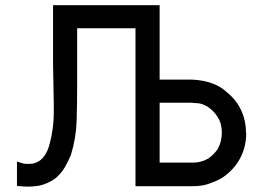

<svg xmlns="http://www.w3.org/2000/svg" viewBox="-20 -710 1016 723"><path d="M179.7 -473.6V-690.4H581.1V-410.2H591.8H621.1H644.5H667H683.6H701.2Q702.1 -410.2 702.1 -410.2Q729.5 -409.2 754.9 -403.3Q781.2 -397.5 807.6 -382.8Q825.2 -372.1 843.8 -354.5Q861.3 -338.9 875 -318.4Q906.2 -270.5 906.2 -210.9Q907.2 -209 907.2 -208Q907.2 -152.3 878.9 -104.5Q867.2 -85 849.6 -67.4Q832 -49.8 814 -39.1Q795.9 -28.3 770.5 -19.5Q744.1 -8.8 704.1 -8.8H490.2V-603.5H270.5V-381.8Q270.5 -319.3 268.6 -254.9Q266.6 -190.4 247.1 -127Q237.3 -102.5 224.1 -80.1Q210.9 -57.6 188.5 -38.1Q159.2 -17.6 127 -10.7Q106.4 -7.8 89.8 -7.3Q73.2 -6.8 43.9 -9.8V-26.4V-28.3V-31.2V-41V-49.8V-56.6V-63.5V-70.3V-77.1V-101.6L69.3 -93.8H71.3H72.3Q78.1 -92.8 85.9 -92.8Q93.8 -92.8 103.5 -93.8Q116.2 -96.7 128.9 -104.5Q152.3 -121.1 164.1 -158.2Q182.6 -221.7 182.6 -290Q182.6 -300.8 182.6 -310.5Q180.7 -395.5 179.7 -473.6ZM69.3 -102.5ZM686.5 -323.2H668H642.6H618.2H594.7H581.1V-97.7H708Q738.3 -97.7 764.6 -113.3Q774.4 -120.1 784.2 -129.9Q793.9 -139.6 800.8 -150.4Q815.4 -177.7 815.4 -211.9Q815.4 -245.1 798.8 -270.5Q785.2 -292 762.7 -307.6Q739.3 -321.3 723.6 -321.3Q705.1 -322.3 703.1 -323.2H702.1Q702.1 -322.3 702.1 -322.3Q702.1 -322.3 701.2 -323.2Z"/></svg>

Font: LeFont
Style: Default
Weight: 400
Designer: Leryon MEDIA
Version: Version 1.0